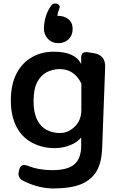

<svg xmlns="http://www.w3.org/2000/svg" viewBox="-20 -858 680 1081"><path d="M278 203Q242 203 204 194Q165 185 132 170Q124 166 117 163Q110 160 104 156Q78 140 86 107L88 99Q93 79 104.5 73.5Q116 68 135 75Q198 100 274 100Q363 100 400 66Q437 32 437 -36V-84Q416 -57 376 -41Q334 -24 288 -24Q218 -24 162 -54Q104 -84 73 -144Q41 -205 41 -292Q41 -382 73 -444Q104 -504 160 -536Q215 -567 282 -567Q404 -567 437 -497V-533Q437 -569 473 -564L506 -559Q575 -549 572 -479L555 -20Q552 55 525 104Q496 154 437 179Q377 203 278 203ZM317 -109Q352 -109 378 -127Q438 -165 438 -239V-388Q398 -469 316 -469Q279 -469 245 -452.5Q211 -436 190 -396.5Q169 -357 169 -288Q169 -224 189 -184Q209 -144 243 -126.5Q277 -109 317 -109ZM308 -615Q273 -615 250 -639Q227 -664 227 -697Q230 -774 268 -826Q280 -844 303 -836Q323 -827 313 -807Q305 -789 303 -769Q342 -769 365 -750Q389 -731 389 -695Q389 -660 367 -638Q344 -615 308 -615Z"/></svg>

Font: MaokenZhuyuanTi
Style: Regular
Weight: 400
Designer: Fontworks Inc & LongZhuTi team: ZERO子、时光羊、荆南、频凡、刘鹏、Little White Dog、帆影Magmeta、奈白不弍、白日月球、ChaoTawei、雨三（排名不分先后）
Version: Version 1.000; 20230222